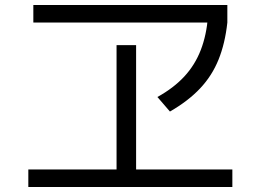

<svg xmlns="http://www.w3.org/2000/svg" viewBox="-20 -743 1040 766"><path d="M93 3V-67H445V-563H523V-67H907V3ZM113 -653V-723H887V-653ZM608 -356Q673 -392 715.5 -438Q758 -484 781 -543.5Q804 -603 810 -679L887 -653Q878 -570 852 -505.5Q826 -441 778.5 -390.5Q731 -340 658 -298Z"/></svg>

Font: M PLUS 1 Thin
Style: Regular
Weight: 400
Version: Version 1.001